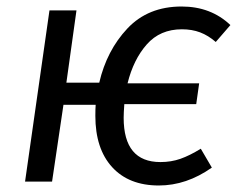

<svg xmlns="http://www.w3.org/2000/svg" viewBox="-20 -558 734 590"><path d="M372 -302H592L583 -238H362Q360 -210 360 -196Q360 -60 473 -60Q506 -60 534.5 -70Q563 -80 597 -101L631 -43Q553 12 468 12Q376 12 324.5 -44.5Q273 -101 273 -202Q273 -224 274 -236H175L140 0H57L132 -526H215L184 -304H285Q308 -403 371.5 -470.5Q435 -538 538 -538Q628 -538 688 -481L643 -429Q620 -449 595 -458.5Q570 -468 539 -468Q472 -468 431 -421.5Q390 -375 372 -302Z"/></svg>

Font: FiraGO Book
Style: Italic
Weight: 350
Italic angle: -8°
Designer: bBox Type GmbH
Foundry: bBox Type GmbH
Version: Version 1.001